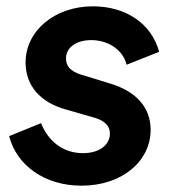

<svg xmlns="http://www.w3.org/2000/svg" viewBox="-20 -576 552 608"><path d="M238 12C366 12 457 -65 457 -165C457 -234 413 -286 330 -311L246 -337C215 -345 189 -359 189 -391C189 -426 222 -449 269 -449C322 -449 369 -419 381 -371L484 -412C460 -501 379 -556 274 -556C154 -556 61 -479 61 -378C61 -306 106 -253 186 -230L273 -205C301 -198 328 -184 328 -153C328 -118 296 -91 243 -91C182 -91 134 -126 110 -186L9 -145C33 -51 123 12 238 12Z"/></svg>

Font: Plus Jakarta Sans
Style: Bold Italic
Weight: 700
Italic angle: -8°
Designer: Gumpita Rahayu
Foundry: Tokotype
Version: Version 2.071;gftools[0.9.30]